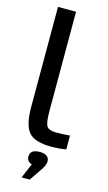

<svg xmlns="http://www.w3.org/2000/svg" viewBox="-138 -757 569 1009"><g transform="rotate(15 146.5 -252.5)"><path d="M207 -69.8Q237.3 -69.8 280.8 -73.2V2Q243.2 8.8 199.2 8.8Q110.4 8.8 77.6 -29.3Q44.9 -67.4 44.9 -166V-710H143.1V-166Q143.1 -106.4 155 -88.1Q167 -69.8 207 -69.8ZM91.8 205.1 126 125Q98.1 116.2 98.1 89.8V88.9Q98.1 50.8 150.9 50.8Q175.8 50.8 189 60.8Q202.1 70.8 202.1 88.9V89.8Q202.1 104 188 128.9L136.2 205.1Z"/></g></svg>

Font: LT Wave
Style: Regular
Weight: 400
Designer: Daniel Lyons
Version: Version 2.5 (Glyphs App)